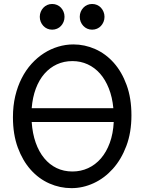

<svg xmlns="http://www.w3.org/2000/svg" viewBox="-20 -953 753 985"><path d="M561.5 -397.9Q556.2 -454.6 538.3 -499.5Q520.5 -544.4 493.2 -575.4Q465.8 -606.4 429.7 -623Q393.6 -639.6 351.6 -639.6Q308.1 -639.6 271.7 -622.8Q235.4 -606 208 -574.7Q180.7 -543.5 163.8 -498.5Q147 -453.6 142.6 -397.9ZM142.6 -327.1Q146.5 -268.1 163.1 -221.2Q179.7 -174.3 206.8 -141.4Q233.9 -108.4 270.5 -90.8Q307.1 -73.2 351.6 -73.2Q394.5 -73.2 431.9 -90.3Q469.2 -107.4 497.6 -140.1Q525.9 -172.9 543.2 -220Q560.5 -267.1 563.5 -327.1ZM654.3 -361.3Q654.3 -273.4 628.2 -204.1Q602.1 -134.8 558.8 -86.7Q515.6 -38.6 460.4 -13.2Q405.3 12.2 346.7 12.2Q287.6 12.2 233.4 -11.7Q179.2 -35.6 137.7 -82Q96.2 -128.4 71.3 -196Q46.4 -263.7 46.4 -351.6Q46.4 -410.2 58.3 -460.4Q70.3 -510.7 91.6 -552.2Q112.8 -593.8 142.1 -626Q171.4 -658.2 205.8 -680.2Q240.2 -702.1 278.6 -713.6Q316.9 -725.1 356.4 -725.1Q414.6 -725.1 468.5 -701.2Q522.5 -677.2 563.7 -630.9Q605 -584.5 629.6 -516.8Q654.3 -449.2 654.3 -361.3ZM184.1 -866.7Q184.1 -880.4 189 -892.3Q193.8 -904.3 202.4 -913.3Q210.9 -922.4 222.4 -927.5Q233.9 -932.6 247.6 -932.6Q261.2 -932.6 272.9 -927.5Q284.7 -922.4 293 -913.3Q301.3 -904.3 306.2 -892.3Q311 -880.4 311 -866.7Q311 -853 306.2 -841.1Q301.3 -829.1 293 -820.1Q284.7 -811 272.9 -805.9Q261.2 -800.8 247.6 -800.8Q233.9 -800.8 222.4 -805.9Q210.9 -811 202.4 -820.1Q193.8 -829.1 189 -841.1Q184.1 -853 184.1 -866.7ZM389.2 -866.7Q389.2 -880.4 394 -892.3Q398.9 -904.3 407.5 -913.3Q416 -922.4 427.5 -927.5Q439 -932.6 452.6 -932.6Q466.3 -932.6 478 -927.5Q489.7 -922.4 498 -913.3Q506.3 -904.3 511.2 -892.3Q516.1 -880.4 516.1 -866.7Q516.1 -853 511.2 -841.1Q506.3 -829.1 498 -820.1Q489.7 -811 478 -805.9Q466.3 -800.8 452.6 -800.8Q439 -800.8 427.5 -805.9Q416 -811 407.5 -820.1Q398.9 -829.1 394 -841.1Q389.2 -853 389.2 -866.7Z"/></svg>

Font: Andika CyrE
Style: Regular
Weight: 400
Designer: Victor Gaultney, Annie Olsen, Julie Remington, Don Collingsworth, Eric Hays, Becca Hirsbrunner
Foundry: SIL International
Version: Version 5.000